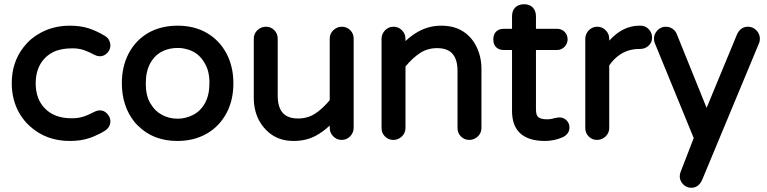

<svg xmlns="http://www.w3.org/2000/svg" viewBox="-20 -640 3600 901"><path d="M72.3 -106.4Q35.2 -168.9 35.2 -250Q35.2 -347.7 90.8 -418.9Q123 -460.9 170.9 -486.3Q232.4 -519.5 307.6 -519.5Q358.4 -519.5 397 -506.8Q435.5 -494.1 473.6 -470.7Q488.3 -461.9 494.1 -446.3Q498 -437.5 498 -426.8Q498 -406.2 482.9 -391.1Q467.8 -376 449.2 -376Q436.5 -376 424.3 -382.3Q412.1 -388.7 401.4 -393.6Q381.8 -402.3 370.1 -406.2Q346.7 -413.1 321.3 -413.1Q295.9 -413.1 278.3 -410.2Q260.7 -407.2 245.1 -402.3Q213.9 -390.6 191.4 -368.2Q147.5 -323.2 147.5 -249Q147.5 -173.8 192.4 -129.4Q237.3 -85 315.4 -85Q346.7 -85 368.2 -91.8Q388.7 -97.7 422.9 -115.2Q436.5 -122.1 449.2 -122.1Q468.8 -122.1 483.4 -106Q498 -89.8 498 -71.3Q498 -43.9 473.6 -27.3Q453.1 -13.7 422.9 -1Q410.2 4.9 396.5 8.8Q358.4 21.5 307.6 21.5Q196.3 21.5 120.1 -47.9Q91.8 -73.2 72.3 -106.4Z M611.3 -67.4Q551.8 -141.6 551.8 -250Q551.8 -328.1 584 -389.6Q617.2 -452.1 676.8 -486.3Q736.3 -519.5 813.5 -519.5Q890.6 -519.5 949.2 -486.3Q1009.8 -451.2 1042.5 -389.6Q1075.2 -328.1 1075.2 -249Q1075.2 -169.9 1043 -109.4Q1008.8 -45.9 949.2 -12.2Q889.6 21.5 812.5 21.5Q699.2 21.5 627.9 -49.8Q619.1 -57.6 611.3 -67.4ZM940.4 -343.8Q911.1 -396.5 852.5 -410.2Q834 -415 818.8 -415Q803.7 -415 794.9 -414.1Q786.1 -413.1 776.4 -411.1Q714.8 -397.5 685.5 -343.8Q664.1 -305.7 664.1 -248Q664.1 -190.4 685.5 -155.3Q697.3 -135.7 710 -123Q722.7 -110.4 739.3 -101.6Q772.5 -83 813.5 -83Q850.6 -83 885.7 -100.6Q920.9 -118.2 941.9 -156.2Q962.9 -194.3 962.9 -251Q962.9 -307.6 940.4 -343.8Z M1170.9 -181.6V-459Q1170.9 -481.4 1187.5 -498Q1205.1 -514.6 1228 -514.6Q1251 -514.6 1267.1 -498.5Q1283.2 -482.4 1283.2 -459V-191.4Q1283.2 -133.8 1309.6 -107.4Q1333 -84 1378.9 -84Q1422.9 -84 1457.5 -106Q1492.2 -127.9 1527.3 -169.9V-459Q1527.3 -481.4 1543.9 -498Q1561.5 -514.6 1584.5 -514.6Q1607.4 -514.6 1623.5 -498.5Q1639.6 -482.4 1639.6 -459V-40Q1639.6 -17.6 1623 0Q1606.4 16.6 1583.5 16.6Q1560.5 16.6 1543.9 0Q1527.3 -16.6 1527.3 -40V-50.8Q1495.1 -20.5 1460 -2Q1415 21.5 1357.4 21.5Q1279.3 21.5 1229.5 -29.3Q1208 -50.8 1193.4 -79.1Q1170.9 -125 1170.9 -181.6Z M1770.5 -39.1V-458Q1770.5 -480.5 1787.1 -498Q1803.7 -514.6 1826.7 -514.6Q1849.6 -514.6 1866.2 -498Q1882.8 -481.4 1882.8 -458V-447.3Q1939.5 -500 1999 -513.7Q2024.4 -519.5 2052.7 -519.5Q2131.8 -519.5 2181.6 -469.7Q2203.1 -448.2 2216.8 -418.9Q2239.3 -373 2239.3 -316.4V-39.1Q2239.3 -16.6 2222.7 0Q2205.1 16.6 2182.1 16.6Q2159.2 16.6 2143.1 0.5Q2127 -15.6 2127 -39.1V-306.6Q2127 -364.3 2100.6 -390.6Q2077.1 -414.1 2031.2 -414.1Q1987.3 -414.1 1952.6 -392.1Q1918 -370.1 1882.8 -328.1V-39.1Q1882.8 -16.6 1866.2 0Q1848.6 16.6 1825.7 16.6Q1802.7 16.6 1786.6 0.5Q1770.5 -15.6 1770.5 -39.1Z M2652.3 -42Q2652.3 -12.7 2623 2.9Q2623 2.9 2623 2.9Q2582 21.5 2537.1 21.5Q2457 21.5 2418 -17.6Q2382.8 -52.7 2382.8 -119.1V-405.3H2344.7Q2321.3 -405.3 2308.1 -418.5Q2294.9 -431.6 2294.9 -455.1Q2294.9 -478.5 2308.1 -491.7Q2321.3 -504.9 2344.7 -504.9H2382.8V-563.5Q2382.8 -590.8 2398.4 -605.5Q2414.1 -620.1 2439.5 -620.1Q2465.8 -620.1 2480.5 -604.5Q2495.1 -588.9 2495.1 -563.5V-504.9H2593.8Q2615.2 -504.9 2629.4 -490.7Q2643.6 -476.6 2643.6 -455.1Q2643.6 -435.5 2628.9 -419.9Q2614.3 -405.3 2593.8 -405.3H2495.1V-127Q2495.1 -98.6 2506.8 -89.8Q2519.5 -80.1 2546.9 -80.1Q2565.4 -80.1 2583 -85.9H2584Q2597.7 -88.9 2605.5 -88.9Q2625 -88.9 2638.7 -75.2Q2652.3 -61.5 2652.3 -42Z M2838.9 -449.2Q2902.3 -519.5 2980.5 -519.5H2985.4Q3008.8 -519.5 3024.4 -502.9Q3040 -486.3 3040 -463.9Q3040 -440.4 3023.4 -425.3Q3006.8 -410.2 2983.4 -410.2H2978.5Q2911.1 -410.2 2862.3 -361.3Q2849.6 -348.6 2838.9 -333V-39.1Q2838.9 -16.6 2822.3 0Q2804.7 16.6 2781.7 16.6Q2758.8 16.6 2742.7 0.5Q2726.6 -15.6 2726.6 -39.1V-458Q2726.6 -480.5 2743.2 -498Q2759.8 -514.6 2782.7 -514.6Q2805.7 -514.6 2822.3 -498Q2838.9 -481.4 2838.9 -458Z M3169.9 189.5Q3169.9 176.8 3173.8 167L3235.4 7.8L3053.7 -435.5Q3048.8 -447.3 3048.8 -458Q3048.8 -480.5 3065.4 -498Q3082 -514.6 3104.5 -514.6Q3127.9 -514.6 3144.5 -498Q3152.3 -490.2 3156.2 -479.5L3295.9 -133.8L3438.5 -478.5Q3455.1 -514.6 3490.2 -514.6Q3512.7 -514.6 3529.3 -498Q3545.9 -480.5 3545.9 -458Q3545.9 -446.3 3542 -437.5L3275.4 203.1Q3258.8 241.2 3223.6 241.2Q3201.2 241.2 3185.5 224.6Q3177.7 216.8 3173.8 207Q3169.9 197.3 3169.9 189.5Z"/></svg>

Font: FakePearl
Style: SemiBold
Weight: 400
Version: Version 1.2